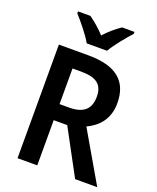

<svg xmlns="http://www.w3.org/2000/svg" viewBox="-168 -1035 926 1134"><g transform="rotate(20 295.0 -468.5)"><path d="M235 -777H363C388 -822 443 -887 477 -925V-937H399C366 -914 332 -887 299 -850C267 -885 231 -915 200 -937H122V-925C157 -886 211 -821 235 -777ZM268 -714H83V0H207V-284H292L445 0H584L401 -315C472 -348 526 -407 526 -506C526 -645 443 -714 268 -714ZM262 -609C356 -609 399 -578 399 -501C399 -424 358 -385 267 -385H207V-609Z"/></g></svg>

Font: Noto Sans Devanagari UI SemiCondensed SemiBold
Style: Regular
Weight: 600
Width: 4
Designer: Jelle Bosma - Monotype Design Team
Foundry: Monotype Imaging Inc.
Version: Version 2.004